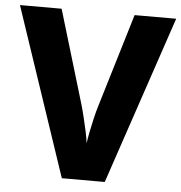

<svg xmlns="http://www.w3.org/2000/svg" viewBox="-52 -763 766 812"><g transform="rotate(5 331.5 -357.0)"><path d="M663.3 -714 422.5 0H240.2L0 -714H176.9L294.8 -320.7Q301.7 -297.8 309 -267.4Q316.4 -237 322.9 -207.5Q329.4 -177.9 331.7 -156.6Q334.7 -177.9 340.5 -207.3Q346.3 -236.7 353.5 -266.7Q360.6 -296.7 367.9 -320L486.8 -714Z"/></g></svg>

Font: Noto Sans Oriya
Style: Regular
Weight: 400
Designer: Amélie Bonet and Sol Matas
Foundry: Google LLC
Version: Version 2.006